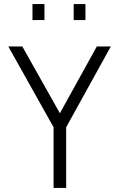

<svg xmlns="http://www.w3.org/2000/svg" viewBox="-20 -926 588 946"><path d="M306 -299 526 -697H457L275 -368L90 -697H21L244 -299V0H306ZM140 -827H199V-906H140ZM343 -827H401V-906H343Z"/></svg>

Font: TitilliumText22L
Style: 250 wt
Weight: 300
Designer: Campivisivi
Foundry: Campivisivi
Version: 1.000